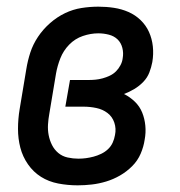

<svg xmlns="http://www.w3.org/2000/svg" viewBox="-20 -548 540 576"><path d="M213 8Q183 8 154.5 2.5Q126 -3 103 -17.5Q80 -32 64 -55Q48 -78 41 -105Q34 -132 34 -161.5Q34 -191 39 -221L59 -341Q63 -366 71 -390.5Q79 -415 94 -437.5Q109 -460 130 -478.5Q151 -497 175 -508.5Q199 -520 224.5 -524Q250 -528 275 -528Q299 -528 322 -524.5Q345 -521 365.5 -512Q386 -503 402 -487.5Q418 -472 427 -452Q436 -432 438.5 -409Q441 -386 437 -362Q434 -346 428 -330.5Q422 -315 410 -302.5Q398 -290 383 -281Q368 -272 352 -266Q370 -257 384.5 -243Q399 -229 406.5 -210.5Q414 -192 416 -171Q418 -150 414 -129Q411 -108 402 -87Q393 -66 376.5 -49.5Q360 -33 340 -21.5Q320 -10 298.5 -3.5Q277 3 255.5 5.5Q234 8 213 8ZM215 -72Q227 -72 238 -73.5Q249 -75 260.5 -78Q272 -81 283.5 -86.5Q295 -92 304 -100.5Q313 -109 318 -120Q323 -131 325 -143Q329 -162 323 -180Q317 -198 302.5 -209Q288 -220 269 -224Q250 -228 231 -228H176L190 -308H245Q256 -308 266.5 -309Q277 -310 288 -313Q299 -316 309.5 -321Q320 -326 328 -334Q336 -342 341.5 -352.5Q347 -363 348 -373Q351 -389 347 -404.5Q343 -420 332.5 -430Q322 -440 306.5 -444Q291 -448 275 -448Q252 -448 228.5 -440Q205 -432 187.5 -414Q170 -396 161 -373Q152 -350 148 -327L128 -207Q125 -191 124 -174.5Q123 -158 126 -142.5Q129 -127 136 -113Q143 -99 155 -89Q167 -79 183 -75.5Q199 -72 215 -72Z"/></svg>

Font: Iosevka Curly Slab Medium
Style: Italic
Weight: 500
Italic angle: -9°
Monospace: yes
Designer: Belleve Invis
Foundry: Belleve Invis
Version: Version 22.1.2; ttfautohint (v1.8.4)